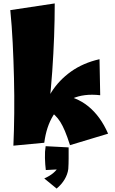

<svg xmlns="http://www.w3.org/2000/svg" viewBox="-20 -836 670 1119"><path d="M388 10Q372 -40 358.5 -72Q345 -104 331.5 -125.5Q318 -147 300.5 -164Q283 -181 259 -200L320 -286Q424 -274 495 -216Q566 -158 610 -57ZM238 -4 218 -147Q236 -230 280 -299.5Q324 -369 394 -419Q464 -469 560 -491L564 -281Q468 -292 399.5 -260.5Q331 -229 290.5 -163.5Q250 -98 238 -4ZM238 -4 58 13Q62 -76 63 -176.5Q64 -277 61.5 -381Q59 -485 54 -586Q49 -687 40 -777L299 -816Q299 -628 284.5 -420Q270 -212 238 -4ZM310 263 238 204Q270 190 291.5 171.5Q313 153 315 142L342 150L247 155Q243 123 242 84.5Q241 46 246 16L380 23Q380 57 380 87.5Q380 118 378 149Q374 180 356.5 209.5Q339 239 310 263Z"/></svg>

Font: Marhey
Style: Bold
Weight: 700
Designer: Nur Syamsi & Bustanul Arifin
Foundry: Namelatype
Version: Version 1.000